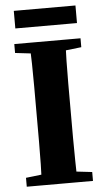

<svg xmlns="http://www.w3.org/2000/svg" viewBox="-56 -845 479 881"><g transform="rotate(-5 183.5 -404.5)"><path d="M31 0V-41L160 -56H206L336 -41V0ZM101 0Q103 -46 104 -98Q105 -150 105 -204Q105 -258 105 -310V-350Q105 -401 105 -454.5Q105 -508 104 -559.5Q103 -611 101 -657H266Q264 -612 263 -560Q262 -508 262 -455Q262 -402 262 -350V-311Q262 -259 262 -205Q262 -151 263 -99Q264 -47 265 0ZM31 -616V-657H336V-616L206 -601H160ZM42 -728V-809H326V-728Z"/></g></svg>

Font: Source Serif 4 36pt
Style: Bold
Weight: 700
Designer: Frank Grießhammer
Foundry: Adobe Systems Incorporated
Version: Version 4.004;hotconv 1.0.116;makeotfexe 2.5.65601